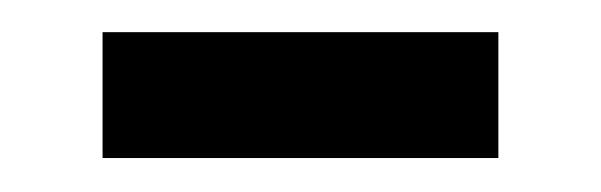

<svg xmlns="http://www.w3.org/2000/svg" viewBox="-20 -317 366 117"><path d="M42.5 -220.7V-297.4H283.7V-220.7Z"/></svg>

Font: Akatab SemiBold
Style: Regular
Weight: 600
Designer: SIL Global
Foundry: SIL Global
Version: Version 4.100